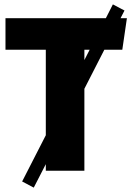

<svg xmlns="http://www.w3.org/2000/svg" viewBox="-20 -779 599 876"><path d="M538 -552H456L365 -374V0H189V-30L134 77L81 49L189 -162V-552H5V-696H463L495 -759L548 -731L530 -696H559ZM365 -505 389 -552H365Z"/></svg>

Font: Fira Sans Black
Style: Regular
Weight: 900
Designer: Carrois Corporate & Edenspiekermann AG
Foundry: Carrois Corporate GbR & Edenspiekermann AG
Version: Version 4.203